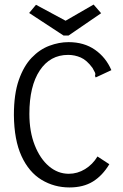

<svg xmlns="http://www.w3.org/2000/svg" viewBox="-20 -813 540 843"><path d="M285 10Q218 10 162.5 -23.5Q107 -57 74.5 -127.5Q42 -198 41 -308Q41 -400 62.5 -461.5Q84 -523 119 -559.5Q154 -596 196.5 -612Q239 -628 281 -628Q349 -628 397 -594.5Q445 -561 469 -505L409 -477L400 -473L397 -480Q400 -488 397 -494.5Q394 -501 386 -515Q361 -549 334.5 -560.5Q308 -572 279 -572Q200 -572 154.5 -503.5Q109 -435 109 -313Q109 -235 132.5 -175.5Q156 -116 195 -83Q234 -50 282 -50Q320 -50 353.5 -70.5Q387 -91 408 -126L460 -92Q430 -42 388 -16Q346 10 285 10ZM391 -793 424 -755 281 -657H259L108 -756L138 -792L268 -722Z"/></svg>

Font: Inconsolata Nerd Font Mono
Style: Regular
Weight: 400
Monospace: yes
Designer: Raph Levien, Cyreal, Brenton Simpson
Foundry: Raph Levien, Cyreal, Google
Version: Version 3.000; ttfautohint (v1.8.3);Nerd Fonts 3.0.2